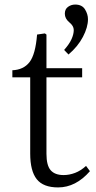

<svg xmlns="http://www.w3.org/2000/svg" viewBox="-20 -805 419 839"><path d="M234 14Q169 14 140.5 -22Q112 -58 112 -134V-467H34V-498Q83 -500 109 -533.5Q135 -567 142 -654L176 -659L183 -654V-507H339V-467H183V-133Q183 -82 201.5 -61Q220 -40 258 -40Q283 -40 308 -49.5Q333 -59 356 -80L373 -57Q311 14 234 14ZM279.3 -566.8 260.3 -586.8Q283.3 -612.9 292.8 -634.4Q302.3 -655.9 302.3 -674Q302.3 -692 282.3 -708Q263.3 -724 263.3 -745.1Q263.3 -765.1 277.3 -775.1Q291.3 -785.1 308.4 -785.1Q338.4 -785.1 351.4 -764.1Q364.4 -743.1 364.4 -721Q364.4 -686 342.4 -643.9Q320.4 -601.8 279.3 -566.8Z"/></svg>

Font: Literata 36pt Light
Style: Regular
Weight: 300
Designer: Latin by Veronika Burian and Jose Scaglione. Greek by Irene Vlachou. Cyrillic by Vera Evstafieva.
Foundry: TypeTogether
Version: Version 3.002